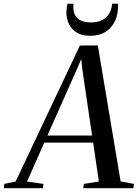

<svg xmlns="http://www.w3.org/2000/svg" viewBox="-88 -986 728 1006"><path d="M-68 0 -65.5 -22.5 -6 -35 330.5 -747.5 424.5 -748 544 -35.5 613.5 -22.5 611 0H348L351.5 -22.5L430 -35L400 -239H144L53.5 -34.5L139.5 -22.5L137 0ZM160.5 -276H394.5L344.5 -614.5L337.5 -676.5L315 -623.5ZM384 -798.5Q350.5 -798.5 326.8 -809Q303 -819.5 288 -837.5Q273 -855.5 266.2 -878Q259.5 -900.5 260 -924.5Q260.5 -939 262 -948.5Q263.5 -958 266 -966.5H297Q293.5 -933.5 302.8 -911.8Q312 -890 334 -879.2Q356 -868.5 390 -868.5Q425 -868.5 448.8 -881.5Q472.5 -894.5 485.2 -916.8Q498 -939 499 -966.5H530.5Q532.5 -917 516 -879.2Q499.5 -841.5 466.2 -820Q433 -798.5 384 -798.5Z"/></svg>

Font: Merriweather 120pt
Style: Italic
Weight: 400
Italic angle: -7.8°
Version: Version 2.101